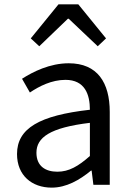

<svg xmlns="http://www.w3.org/2000/svg" viewBox="-20 -847 604 880"><path d="M217 13C284 13 345 -22 397 -65H400L408 0H483V-334C483 -468 427 -557 295 -557C208 -557 131 -518 81 -486L117 -423C160 -452 217 -481 280 -481C369 -481 392 -414 392 -344C161 -318 58 -259 58 -141C58 -43 126 13 217 13ZM243 -60C189 -60 147 -85 147 -147C147 -217 209 -262 392 -284V-132C339 -85 296 -60 243 -60ZM121 -671 160 -635 291 -761H295L428 -635L466 -671L339 -827H248Z"/></svg>

Font: Noto Sans JP Regular
Style: Regular
Weight: 400
Designer: Ryoko NISHIZUKA (kana & ideographs); Paul D. Hunt (Latin, Greek & Cyrillic); Wenlong ZHANG (bopomofo); Sandoll Communica
Foundry: Adobe Systems Incorporated
Version: Version 1.004;PS 1.004;hotconv 1.0.82;makeotf.lib2.5.63406